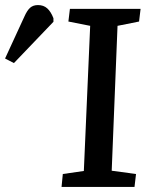

<svg xmlns="http://www.w3.org/2000/svg" viewBox="-197 -738 590 758"><path d="M159 -636 73 -653 79 -703H358L352 -653L267 -636L244 -64L340 -51L334 0H46L51 -51L134 -63ZM-142 -489 -177 -507 -101 -672Q-90 -697 -78 -707.5Q-66 -718 -47 -718Q-25 -718 -10.5 -705Q4 -692 14 -666V-652Z"/></svg>

Font: Literata 18pt Medium
Style: Italic
Weight: 500
Italic angle: -2°
Designer: Latin by Veronika Burian and Jose Scaglione. Greek by Irene Vlachou. Cyrillic by Vera Evstafieva
Foundry: TypeTogether
Version: Version 3.103;gftools[0.9.29]